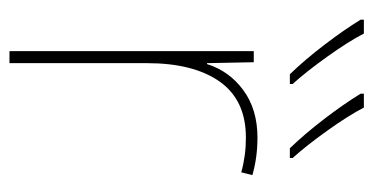

<svg xmlns="http://www.w3.org/2000/svg" viewBox="-216 -590 806 415"><g transform="rotate(90 187.5 -383.0)"><path d="M359 -525 353 -501Q317 -511 278 -511Q197 -511 157 -454.5Q117 -398 117 -297V0H91V-528H115L117 -427H119Q134 -475 175.5 -505.5Q217 -536 278 -536Q321 -536 359 -525ZM162 -612V-606H141Q110 -638 77.5 -680.5Q45 -723 23 -759V-766H53Q70 -733 102.5 -687.5Q135 -642 162 -612ZM322 -612V-606H301Q270 -638 237.5 -680.5Q205 -723 183 -759V-766H213Q230 -733 262.5 -687.5Q295 -642 322 -612Z"/></g></svg>

Font: Noto Sans UI Thin
Style: Regular
Weight: 250
Designer: Monotype Design Team
Foundry: Monotype Imaging Inc.
Version: Version 1.001